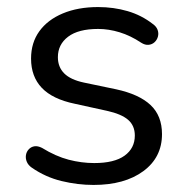

<svg xmlns="http://www.w3.org/2000/svg" viewBox="-20 -515 531 544"><path d="M245 9Q200 9 154.5 -2Q109 -13 70 -40Q60 -47 56 -56.5Q52 -66 53.5 -75.5Q55 -85 61.5 -92Q68 -99 77.5 -100.5Q87 -102 99 -96Q138 -72 174.5 -62.5Q211 -53 247 -53Q304 -53 333 -74Q362 -95 362 -131Q362 -159 343 -175.5Q324 -192 283 -201L192 -221Q129 -234 98.5 -266Q68 -298 68 -349Q68 -394 91.5 -426.5Q115 -459 158 -477Q201 -495 258 -495Q302 -495 341.5 -483.5Q381 -472 413 -447Q423 -440 426.5 -430.5Q430 -421 427.5 -411.5Q425 -402 418 -395.5Q411 -389 401 -388Q391 -387 380 -394Q350 -414 319 -423.5Q288 -433 258 -433Q202 -433 173 -411Q144 -389 144 -353Q144 -325 162 -307Q180 -289 218 -281L309 -262Q374 -248 406.5 -217.5Q439 -187 439 -135Q439 -69 386 -30Q333 9 245 9Z"/></svg>

Font: Nunito
Style: Regular
Weight: 400
Designer: Vernon Adams
Foundry: Vernon Adams
Version: Version 3.602